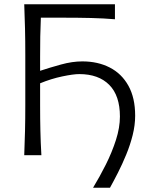

<svg xmlns="http://www.w3.org/2000/svg" viewBox="-20 -733 696 907"><path d="M419.5 154Q450.5 103 479.8 44.8Q509 -13.5 527.8 -72Q546.5 -130.5 546.5 -182.5Q546.5 -281.5 496 -332.2Q445.5 -383 354.5 -383Q326.5 -383 274 -372Q221.5 -361 169.5 -339.5V-235.5Q169.5 -170 170.8 -114.8Q172 -59.5 175.5 0H94.5Q97 -60 98.2 -115.2Q99.5 -170.5 99.5 -236.5V-475Q99.5 -541 98.2 -597Q97 -653 94.5 -713H523V-642Q470 -646.5 409.8 -648Q349.5 -649.5 268 -649.5H173Q171 -605 170.2 -560.8Q169.5 -516.5 169.5 -465V-398.5Q214.5 -413.5 268 -428.2Q321.5 -443 369 -443Q442 -443 498.2 -414.2Q554.5 -385.5 586.5 -328.2Q618.5 -271 618.5 -186.5Q618.5 -142 606.8 -95Q595 -48 576.2 -2.5Q557.5 43 537 83.2Q516.5 123.5 499.5 154Z"/></svg>

Font: Commissioner Flair Light
Style: Regular
Weight: 300
Designer: Kostas Bartsokas
Foundry: Kostas Bartsokas
Version: Version 1.000; ttfautohint (v1.8.3)